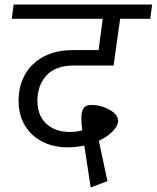

<svg xmlns="http://www.w3.org/2000/svg" viewBox="-20 -708 691 847"><path d="M145 -264Q145 -199 184 -162.5Q223 -126 287 -126Q317 -126 343 -133Q339 -158 339 -188Q339 -219 349.5 -232Q360 -245 383 -245Q425 -245 463 -224Q501 -203 501 -174Q501 -154 478 -129.5Q455 -105 416 -87L454 91L380 119L352 -66Q315 -58 278 -58Q217 -58 168 -82.5Q119 -107 90.5 -153.5Q62 -200 62 -264Q62 -328 90 -378.5Q118 -429 172 -458Q226 -487 301 -487H415L433 -625H32L40 -688H651L643 -625H510L481 -419H305Q225 -419 185 -375Q145 -331 145 -264Z"/></svg>

Font: FiraGO Book
Style: Italic
Weight: 350
Italic angle: -8°
Designer: bBox Type GmbH
Foundry: bBox Type GmbH
Version: Version 1.001